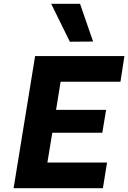

<svg xmlns="http://www.w3.org/2000/svg" viewBox="-20 -997 679 1017"><path d="M301 -564 277 -415H542L522 -294H257L231 -136H547L525 0H52L166 -700H639L618 -564ZM251 -977H404L473 -777L350 -776Z"/></svg>

Font: Be Vietnam ExtraBold
Style: Italic
Weight: 800
Italic angle: -9.778°
Designer: Gabriel Lam
Foundry: TypeRant
Version: Version 3.000